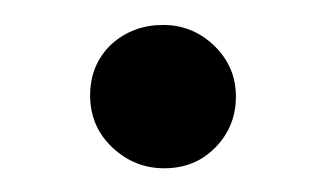

<svg xmlns="http://www.w3.org/2000/svg" viewBox="-20 -121 267 157"><path d="M71.3 -85Q88.9 -100.6 113.3 -100.6Q137.7 -100.6 155.3 -83.5Q172.9 -66.4 172.9 -42Q172.9 -17.6 156.2 -0.5Q139.6 16.6 114.3 16.6Q89.8 16.6 71.8 -0.5Q53.7 -17.6 53.7 -43Q53.7 -68.4 71.3 -85Z"/></svg>

Font: Goudy Bookletter 1911
Style: Regular
Weight: 400
Version: Version 2010.07.03